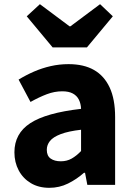

<svg xmlns="http://www.w3.org/2000/svg" viewBox="-20 -885 638 919"><path d="M216 14Q165 14 127.5 -8.5Q90 -31 69.5 -69.5Q49 -108 49 -156Q49 -246 125 -295.5Q201 -345 368 -364Q367 -389 357.5 -408Q348 -427 328.5 -437.5Q309 -448 278 -448Q241 -448 204 -434Q167 -420 126 -397L69 -504Q105 -526 143 -542.5Q181 -559 222.5 -568.5Q264 -578 308 -578Q381 -578 430 -550Q479 -522 505 -466Q531 -410 531 -325V0H398L387 -58H382Q347 -27 305.5 -6.5Q264 14 216 14ZM271 -113Q300 -113 323 -126Q346 -139 368 -162V-264Q307 -257 270.5 -243Q234 -229 219 -210Q204 -191 204 -168Q204 -139 222.5 -126Q241 -113 271 -113ZM232 -658 108 -807 171 -865 313 -759H317L459 -865L520 -807L396 -658Z"/></svg>

Font: Noto Sans JP ExtraBold
Style: Regular
Weight: 800
Designer: Ryoko NISHIZUKA  (kana, bopomofo & ideographs); Paul D. Hunt (Latin, Greek & Cyrillic); Sandoll Communications , Soo-you
Foundry: Adobe
Version: Version 2.004-H2;hotconv 1.0.118;makeotfexe 2.5.65603